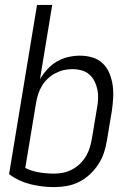

<svg xmlns="http://www.w3.org/2000/svg" viewBox="-20 -755 540 783"><path d="M201 8Q151 8 103 -4Q55 -16 17 -45L131 -735H193L143 -432Q156 -454 173.5 -473Q191 -492 212.5 -504.5Q234 -517 258.5 -522.5Q283 -528 306 -528Q333 -528 357.5 -520.5Q382 -513 399.5 -496Q417 -479 426.5 -455.5Q436 -432 439.5 -407Q443 -382 441.5 -355.5Q440 -329 436 -302L416 -182Q412 -157 404 -132.5Q396 -108 381 -85Q366 -62 346 -43.5Q326 -25 302 -13Q278 -1 252 3.5Q226 8 201 8ZM201 -47Q220 -47 239 -51Q258 -55 275.5 -64.5Q293 -74 307.5 -88.5Q322 -103 331.5 -119.5Q341 -136 346.5 -154.5Q352 -173 355 -191L375 -311Q379 -331 380 -350.5Q381 -370 377.5 -388Q374 -406 366 -422.5Q358 -439 344.5 -451Q331 -463 313 -468Q295 -473 275 -473Q257 -473 239.5 -469Q222 -465 205 -456Q188 -447 174 -433.5Q160 -420 150.5 -404Q141 -388 135.5 -370.5Q130 -353 127 -335L83 -70Q109 -57 139.5 -52Q170 -47 201 -47Z"/></svg>

Font: Iosevka SS18 Light
Style: Italic
Weight: 300
Italic angle: -9°
Monospace: yes
Designer: Belleve Invis
Foundry: Belleve Invis
Version: Version 25.1.1; ttfautohint (v1.8.4)